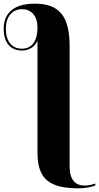

<svg xmlns="http://www.w3.org/2000/svg" viewBox="-107 -785 539 1045"><path d="M323 240C355 240 395 232 412 224V214C391 221 371 225 354 225C304 225 272 194 272 122V-533C272 -700 213 -765 83 -765C-33 -765 -87 -713 -87 -628C-87 -555 -51 -510 12 -510C56 -510 83 -533 97 -563V46C97 191 163 240 323 240ZM12 -520C-43 -520 -75 -561 -75 -628C-75 -694 -41 -735 13 -735C65 -735 97 -696 97 -637C97 -559 65 -520 12 -520Z"/></svg>

Font: Noto Serif Display ExtraBold
Style: Regular
Weight: 800
Designer: Monotype Design Team
Foundry: Monotype Imaging Inc.
Version: Version 2.009